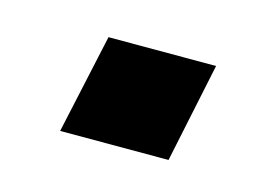

<svg xmlns="http://www.w3.org/2000/svg" viewBox="-36 -415 315 231"><g transform="rotate(15 121.0 -299.0)"><path d="M50 -237 77 -361H211L185 -237Z"/></g></svg>

Font: Saira SemiCondensed SemiBold
Style: Italic
Weight: 600
Width: 4
Italic angle: -12°
Designer: Hector Gatti with collaboration of the Omnibus-Type team
Foundry: Omnibus-Type
Version: Version 1.101